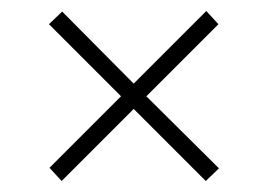

<svg xmlns="http://www.w3.org/2000/svg" viewBox="-20 -446 502 349"><path d="M378 -140 354 -117 223 -248 92 -117 70 -141 200 -271 69 -402 93 -425 223 -294 355 -426 377 -402 246 -271Z"/></svg>

Font: Raleway-v4020 ExtraLight
Style: Italic
Weight: 275
Italic angle: -12°
Designer: Matt McInerney, Pablo Impallari, Rodrigo Fuenzalida
Foundry: Matt McInerney, Pablo Impallari, Rodrigo Fuenzalida
Version: Version 4.020;PS 004.020;hotconv 1.0.88;makeotf.lib2.5.64775